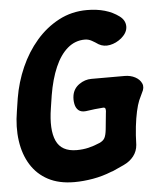

<svg xmlns="http://www.w3.org/2000/svg" viewBox="-51 -728 658 788"><g transform="rotate(-5 278.0 -333.5)"><path d="M224 16Q161 16 116.5 -7.5Q72 -31 45.5 -73.5Q19 -116 11 -173Q3 -230 14 -295L22 -347Q33 -413 59.5 -473Q86 -533 126.5 -580Q167 -627 220 -655Q273 -683 336 -683Q417 -683 468 -645Q491 -628 491.5 -603Q492 -578 468 -557L466 -555Q444 -537 418.5 -532Q393 -527 372 -539Q359 -548 345.5 -555.5Q332 -563 317 -563Q277 -563 246 -536.5Q215 -510 194 -461.5Q173 -413 162 -347L154 -295Q140 -207 161 -160.5Q182 -114 245 -114Q271 -114 294 -119.5Q317 -125 340 -135Q356 -142 362 -153.5Q368 -165 370.5 -188.5Q373 -212 377 -254Q379 -264 377.5 -271.5Q376 -279 367 -278Q350 -277 333.5 -275Q317 -273 296 -270Q277 -268 266 -277Q255 -286 251.5 -303.5Q248 -321 251 -339Q256 -367 279.5 -383.5Q303 -400 330 -400H467Q491 -400 510 -390Q529 -380 536.5 -363Q544 -346 532 -325L518 -295Q511 -278 505 -251Q499 -224 495 -189.5Q491 -155 490 -114Q488 -88 472.5 -68Q457 -48 431 -36L387 -16Q385 -15 383 -14.5Q381 -14 378 -13Q341 2 301 9Q261 16 224 16Z"/></g></svg>

Font: Winky Sans SemiBold
Style: Italic
Weight: 600
Italic angle: -8.97852°
Designer: Simon Atzbach
Foundry: typofactur
Version: Version 1.205